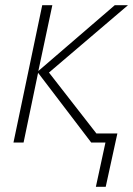

<svg xmlns="http://www.w3.org/2000/svg" viewBox="-20 -550 514 741"><path d="M350 171H388L433 -35H352L169 -270L474 -530H423L128 -276L182 -530H143L32 0H71L127 -269L332 0H387Z"/></svg>

Font: Noto Sans ExtraLight
Style: Italic
Weight: 200
Italic angle: -12°
Designer: Monotype Design Team
Foundry: Monotype Imaging Inc.
Version: Version 2.013